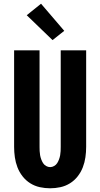

<svg xmlns="http://www.w3.org/2000/svg" viewBox="-20 -1006 540 1034"><path d="M250 8Q222 8 194.5 2Q167 -4 143 -19Q119 -34 101.5 -56.5Q84 -79 74 -105Q64 -131 60 -159Q56 -187 56 -215V-735H193V-215Q193 -204 193.5 -192.5Q194 -181 196 -170Q198 -159 202 -148Q206 -137 212 -127.5Q218 -118 228.5 -112Q239 -106 250 -106Q261 -106 271.5 -112Q282 -118 288 -127.5Q294 -137 298 -148Q302 -159 304 -170Q306 -181 306.5 -192.5Q307 -204 307 -215V-735H444V-215Q444 -187 440 -159Q436 -131 426 -105Q416 -79 398.5 -56.5Q381 -34 357 -19Q333 -4 305.5 2Q278 8 250 8ZM263 -790 124 -924 201 -986 326 -840Z"/></svg>

Font: Iosevka Curly Heavy
Style: Regular
Weight: 900
Monospace: yes
Designer: Belleve Invis
Foundry: Belleve Invis
Version: Version 22.1.2; ttfautohint (v1.8.4)